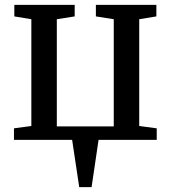

<svg xmlns="http://www.w3.org/2000/svg" viewBox="-20 -571 696 784"><path d="M303.5 193 274.5 0H37V-47L108 -56.5V-492.5L38.5 -504V-551H285V-504L212 -492.5V-55H444.5V-492.5L371.5 -504V-551H618.5V-504L548.5 -492.5V-56.5L620 -47V0H382.5L354 193Z"/></svg>

Font: Merriweather 28pt
Style: Regular
Weight: 400
Version: Version 2.100